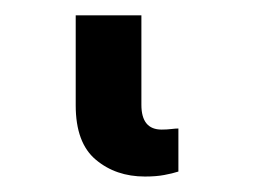

<svg xmlns="http://www.w3.org/2000/svg" viewBox="-20 30 327 247"><path d="M77.4 49.7H161.9V164.8Q161.9 196.7 187.9 196.7Q194.6 196.7 200.3 196Q206 195.3 209.5 195.3V250.7Q201.7 253.2 191.4 255.1Q181.1 257.1 166.5 257.1Q128.9 257.1 103.2 235.4Q77.4 213.8 77.4 165.5Z"/></svg>

Font: Inter UI Semi Bold
Style: Regular
Weight: 600
Designer: Rasmus Andersson
Foundry: rsms
Version: 3.2;8d6f07862